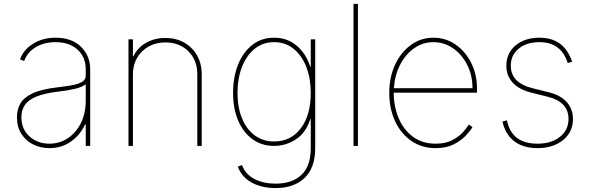

<svg xmlns="http://www.w3.org/2000/svg" viewBox="-20 -747 3019 983"><path d="M233 11.4Q188.2 11.4 150.4 -7.1Q112.6 -25.6 89.7 -61.1Q66.8 -96.6 66.8 -147.7Q66.8 -184.7 83.3 -215.4Q99.8 -246.1 144.4 -267.9Q188.9 -289.8 272.7 -299.7Q310.4 -304 343.8 -309.7Q377.1 -315.3 398.1 -326.7Q419 -338.1 419 -359.4V-392Q419 -454.9 376.8 -493.1Q334.5 -531.2 264.2 -531.2Q206.7 -531.2 163.7 -505.9Q120.7 -480.5 103.7 -434.7L82.4 -443.2Q101.6 -494.3 150.9 -524.1Q200.3 -554 264.2 -554Q347.3 -554 394.5 -507.6Q441.8 -461.3 441.8 -392V0H419V-110.8H416.2Q390.6 -55.4 342.7 -22Q294.7 11.4 233 11.4ZM233 -11.4Q284.8 -11.4 327.1 -39.2Q369.3 -67.1 394.2 -117Q419 -166.9 419 -233V-315.3Q398.8 -300.4 363.5 -292.1Q328.1 -283.7 281.2 -278.4Q208.1 -269.9 166.2 -252.5Q124.3 -235.1 106.9 -208.8Q89.5 -182.5 89.5 -147.7Q89.5 -85.9 130.9 -48.7Q172.2 -11.4 233 -11.4Z M660.5 -366.5V0H637.8V-545.5H660.5V-458.8H663.4Q682.5 -501.4 726.4 -527Q770.2 -552.6 826.7 -552.6Q881.4 -552.6 923.3 -528.8Q965.2 -505 989 -463.1Q1012.8 -421.2 1012.8 -366.5V0H990.1V-366.5Q990.1 -438.9 944.6 -484.4Q899.1 -529.8 826.7 -529.8Q778.4 -529.8 740.9 -508.9Q703.5 -487.9 682 -451Q660.5 -414.1 660.5 -366.5Z M1390.6 215.9Q1322.1 215.9 1270.2 188.6Q1218.4 161.2 1197.4 106.5L1218.8 98Q1237.2 146.3 1283.2 169.7Q1329.2 193.2 1390.6 193.2Q1475.9 193.2 1523.4 148.3Q1571 103.3 1571 11.4V-136.4H1568.2Q1546.9 -68.2 1495.6 -34.1Q1444.2 0 1383.5 0Q1319.6 0 1272.4 -34.4Q1225.1 -68.9 1199.2 -130Q1173.3 -191.1 1173.3 -271.3Q1173.3 -352.3 1198.9 -416.2Q1224.4 -480.1 1271.7 -517Q1318.9 -554 1383.5 -554Q1449.6 -554 1497.7 -514.2Q1545.8 -474.4 1568.2 -406.2H1571V-545.5H1593.8V11.4Q1593.8 112.2 1539.4 164.1Q1485.1 215.9 1390.6 215.9ZM1383.5 -22.7Q1468.8 -22.7 1519.9 -89.7Q1571 -156.6 1571 -271.3Q1571 -345.2 1548.3 -403.9Q1525.6 -462.7 1483.5 -497Q1441.4 -531.2 1383.5 -531.2Q1325.6 -531.2 1283.6 -497Q1241.5 -462.7 1218.8 -403.9Q1196 -345.2 1196 -271.3Q1196 -197.4 1218.9 -141.5Q1241.8 -85.6 1283.9 -54.2Q1326 -22.7 1383.5 -22.7Z M1812.5 -727.3V0H1789.8V-727.3Z M2210.2 11.4Q2138.8 11.4 2085.4 -25.9Q2032 -63.2 2002.5 -127.1Q1973 -191.1 1973 -271.3Q1973 -351.6 2002.7 -415.5Q2032.3 -479.4 2083.5 -516.7Q2134.6 -554 2198.9 -554Q2262.4 -554 2312.9 -518.6Q2363.3 -483.3 2392.6 -424.7Q2421.9 -366.1 2421.9 -295.5V-272.7H1995.7Q1996.1 -201.3 2021.1 -142Q2046.2 -82.7 2093.9 -47.1Q2141.7 -11.4 2210.2 -11.4Q2260.7 -11.4 2294.9 -29.1Q2329.2 -46.9 2350 -70Q2370.7 -93 2380.7 -109.4L2399.1 -96.6Q2387.1 -76 2362.9 -50.8Q2338.8 -25.6 2301.1 -7.1Q2263.5 11.4 2210.2 11.4ZM1996.4 -295.5H2399.1Q2399.1 -361.2 2372.2 -414.6Q2345.2 -468 2299.7 -499.6Q2254.3 -531.2 2198.9 -531.2Q2145.2 -531.2 2101 -500.5Q2056.8 -469.8 2029.1 -416.5Q2001.4 -363.3 1996.4 -295.5Z M2909.1 -430.4 2886.4 -424.7Q2853 -531.2 2741.5 -531.2Q2676.1 -531.2 2635.7 -498Q2595.2 -464.8 2595.2 -410.5Q2595.2 -323.2 2706 -295.5L2791.2 -274.1Q2851.2 -259.2 2882.3 -223.7Q2913.4 -188.2 2913.4 -137.8Q2913.4 -71 2862.6 -29.8Q2811.8 11.4 2731.5 11.4Q2658.7 11.4 2612.6 -24.1Q2566.4 -59.7 2552.6 -125L2575.3 -130.7Q2599.8 -11.4 2731.5 -11.4Q2802.6 -11.4 2846.6 -46.2Q2890.6 -81 2890.6 -137.8Q2890.6 -225.1 2785.5 -251.4L2700.3 -272.7Q2637.4 -288.4 2604.9 -323.9Q2572.4 -359.4 2572.4 -410.5Q2572.4 -474.8 2619.7 -514.4Q2666.9 -554 2741.5 -554Q2869 -554 2909.1 -430.4Z"/></svg>

Font: Inter UI Thin
Style: Regular
Weight: 100
Designer: Rasmus Andersson
Foundry: rsms
Version: 3.2;8d6f07862